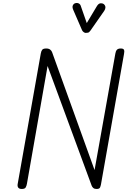

<svg xmlns="http://www.w3.org/2000/svg" viewBox="-20 -1249 842 1269"><path d="M124 0Q108 0 101.2 -8.2Q94.5 -16.5 96.5 -31L249.5 -895Q252.5 -912 259.2 -920.2Q266 -928.5 285.5 -928.5Q302.5 -928.5 312 -920.8Q321.5 -913 324.5 -903.5L605 -125L742.5 -895.5Q745 -911.5 752.8 -920Q760.5 -928.5 778.5 -928.5Q795.5 -928.5 799.5 -919.5Q803.5 -910.5 799.5 -891.5L647.5 -31Q645.5 -20 641.2 -10Q637 0 618.5 0Q605 0 597.2 -6.2Q589.5 -12.5 586 -21.5L294.5 -813L158 -34.5Q156 -22 150.2 -11Q144.5 0 124 0ZM545.5 -1031.5Q541 -1031.5 533.8 -1036.2Q526.5 -1041 522.5 -1049L465.5 -1180.5Q456 -1201 461.2 -1212.8Q466.5 -1224.5 476.5 -1227.5Q490 -1231.5 500.5 -1226.2Q511 -1221 514.5 -1208L553.5 -1096.5L619.5 -1207Q631 -1226.5 644.8 -1227.2Q658.5 -1228 667 -1221Q677 -1211.5 676.8 -1200Q676.5 -1188.5 669 -1177.5L578 -1047Q569.5 -1034.5 561.2 -1033Q553 -1031.5 545.5 -1031.5Z"/></svg>

Font: Edu VIC WA NT Hand
Style: Regular
Weight: 400
Designer: Tina and Corey Anderson, Eben Sorkin, Mirko Velimirovic
Foundry: Google for Education
Version: Version 1.000